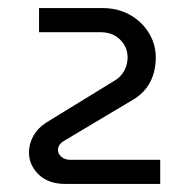

<svg xmlns="http://www.w3.org/2000/svg" viewBox="-20 -720 474 477"><path d="M143 -263Q100 -263 76 -286.5Q52 -310 52 -341Q52 -363 63 -382.5Q74 -402 94 -415L262 -518Q280 -528 288.5 -544Q297 -560 297 -577Q297 -603 278.5 -621.5Q260 -640 229 -640H77V-700H234Q273 -700 303 -683Q333 -666 350 -638Q367 -610 367 -577Q367 -543 353 -516Q339 -489 310 -472L139 -370Q124 -361 124 -347Q124 -338 132.5 -330.5Q141 -323 154 -323H378V-263Z"/></svg>

Font: MuseoModerno
Style: Regular
Weight: 400
Designer: Pablo Cosgaya, Héctor Gatti, Marcela Romero, and the Authors of The MuseoModerno Project.
Foundry: Omnibus-Type Team
Version: Version 1.001